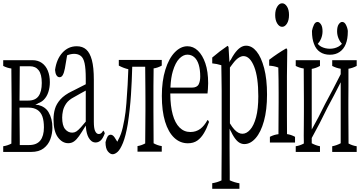

<svg xmlns="http://www.w3.org/2000/svg" viewBox="-24 -880 2208 1172"><path d="M-4.4 12.7Q20.5 9.3 45.4 -3.4Q46.9 -141.1 46.9 -199.2Q46.9 -227.5 46.9 -266.1Q46.9 -306.2 45.4 -445.8Q45.4 -447.3 45.4 -458V-461.9Q20.5 -464.8 -4.4 -477.5Q-4.4 -490.2 -4.4 -512.7H173.3Q207.5 -512.7 231.4 -495.8Q255.4 -479 267.8 -448.7Q280.3 -418.5 280.3 -378.4Q280.3 -346.7 271.2 -318.4Q262.2 -290 243.2 -271Q229 -256.8 207.5 -249Q199.7 -241.2 191.4 -243.7Q199.7 -236.8 208 -239.7Q252 -229 272 -195.8Q295.9 -156.2 295.9 -101.1Q295.9 -64.5 283.4 -30.5Q271 3.4 242.4 25.4Q213.9 47.4 166 47.4H-4.4Q-4.4 34.7 -4.4 12.7ZM96.7 -475.6Q95.7 -348.1 95.7 -331.1Q95.7 -310.1 95.2 -271V-266.1H148.4Q191.9 -266.1 211.4 -293.5Q231 -320.8 231 -373.5Q231 -426.3 212.2 -450.9Q193.4 -475.6 158.7 -475.6ZM95.2 -218.3Q95.2 -203.6 95.2 -199.2Q95.7 -174.3 96.7 -19.5Q96.7 -4.4 96.7 0.5V5.4H153.3Q199.7 5.4 221.9 -22.2Q244.1 -49.8 244.1 -102.5Q244.1 -142.1 234.9 -168.5Q215.3 -223.1 149.9 -223.1H95.2Z M516.6 -40.5Q503.9 -64 501 -98.6Q500.5 -110.8 499.5 -113.3Q473.6 -70.8 458.5 -49.3Q443.4 -27.8 428 -16.8Q412.6 -5.9 392.6 -5.9Q356 -5.9 329.3 -42.2Q302.7 -78.6 302.7 -150.9Q302.7 -185.5 311.5 -215.6Q320.3 -245.6 344.7 -273.2Q369.1 -300.8 416.5 -323.7Q416.5 -328.6 417 -323.7Q461.9 -347.2 499.5 -365.7Q499.5 -388.7 499.5 -401.4Q499.5 -460.9 492.4 -493.7Q485.4 -526.4 469 -538.8Q452.6 -551.3 428.7 -551.3Q409.2 -551.3 385.7 -542.5Q378.9 -507.3 372.1 -462.4Q367.2 -436 358.9 -421.4Q351.6 -408.7 339.8 -408.7Q328.1 -408.7 320.8 -420.4Q313.5 -432.1 312 -453.1Q321.3 -519.5 357.2 -558.6Q393.1 -597.7 444.3 -597.7Q480 -597.7 502.4 -577.6Q524.9 -557.6 536.9 -513.2Q548.8 -468.8 548.8 -393.1Q548.8 -270 548.8 -137.2Q548.8 -97.7 556.2 -81.1Q564.5 -62 578.6 -62Q590.3 -62 598.1 -71.3Q602.5 -76.2 606.4 -83Q611.3 -79.6 615.7 -66.4Q604 -34.2 590.1 -22.2Q576.2 -10.3 559.6 -10.3Q533.2 -10.3 516.6 -40.5ZM470.7 -104Q481.9 -116.7 499.5 -137.7V-327.1Q482.9 -318.4 467 -309.3Q451.2 -300.3 427.7 -287.1Q395 -270 380.1 -248Q365.2 -226.1 360.4 -204.1Q355.5 -182.1 355.5 -162.6Q355.5 -113.8 373.3 -92Q391.1 -70.3 417 -70.3Q430.2 -70.3 441.7 -77.4Q453.1 -84.5 470.7 -104Z M815.4 11.7Q837.9 8.3 862.3 -4.4Q863.8 -196.3 863.8 -201.2Q863.8 -229 863.8 -266.6Q863.8 -305.2 863.5 -333.5Q863.3 -361.8 862.3 -467.8V-472.7H783.2Q780.8 -381.3 775.4 -300.8Q769.5 -211.9 755.9 -122.6Q743.2 -48.8 726.6 -7.8Q710 32.7 693.8 47.1Q677.7 61.5 663.3 61.5Q648.9 61.5 634.5 44.2Q620.1 26.9 620.1 -12.2Q626 -35.6 633.3 -47.4Q640.1 -57.6 651.9 -57.6Q663.6 -57.6 674.3 -43Q680.7 -34.2 691.4 -16.1Q693.4 -14.6 695.8 -22.9Q707 -42.5 714.4 -63.5Q725.6 -95.2 735.4 -150.9Q743.2 -192.4 747.6 -250.5Q756.8 -371.1 759.3 -457.5Q731 -463.9 701.2 -479.5Q701.2 -492.2 701.2 -514.2H963.4Q963.4 -492.2 963.4 -479.5Q938.5 -465.8 913.6 -462.4V-459Q913.6 -448.2 913.6 -447.8Q913.1 -396 912.6 -354Q912.6 -305.2 912.6 -266.6Q912.6 -229 912.6 -201.2Q913.1 -71.3 913.6 -8.8V-5.4Q938.5 8.3 963.4 11.7Q963.4 33.7 963.4 45.9H815.4Q815.4 33.7 815.4 11.7Z M1120.1 -597.7Q1155.8 -597.7 1184.1 -570.6Q1212.4 -543.5 1229.5 -493.7Q1246.6 -443.8 1246.6 -371.6Q1246.6 -351.6 1245.1 -335.9Q1243.7 -320.3 1242.7 -309.6H1015.6V-304.7Q1016.1 -232.9 1030.3 -180.9Q1044.4 -128.9 1072 -101.6Q1099.6 -74.2 1138.2 -74.2Q1172.9 -74.2 1199.2 -93.8Q1223.1 -111.8 1242.7 -147.5Q1247.1 -146.5 1252 -135.7Q1238.3 -96.7 1220.9 -67.4Q1203.6 -38.1 1180.2 -21.7Q1156.7 -5.4 1122.6 -5.4Q1075.2 -5.4 1039.3 -39.3Q1003.4 -73.2 983.6 -137.9Q963.9 -202.6 963.9 -294.4Q963.9 -386.2 985.4 -454.8Q1006.8 -523.4 1042.7 -560.5Q1078.6 -597.7 1120.1 -597.7ZM1016.6 -350.6V-345.2H1147.5Q1178.7 -345.2 1189 -365.7Q1198.2 -384.8 1198.2 -412.6Q1198.2 -454.6 1189.2 -484.6Q1180.2 -514.6 1162.4 -530.5Q1144.5 -546.4 1119.4 -546.4Q1094.2 -546.4 1070.3 -522Q1046.4 -497.6 1030.8 -444.8Q1019.5 -407.2 1016.6 -350.6Z M1329.1 -325.7Q1329.1 -359.4 1328.1 -407.2Q1327.1 -455.1 1327.1 -478V-481.9Q1299.3 -490.7 1271.5 -493.2Q1271.5 -514.6 1271.5 -528.8Q1317.9 -568.4 1364.3 -599.6Q1367.7 -601.1 1371.1 -592.3Q1373.5 -551.3 1376.5 -500Q1380.4 -512.2 1384.8 -515.1Q1396 -536.6 1406.7 -551.8Q1424.3 -576.7 1441.9 -588.9Q1459.5 -601.1 1478 -601.1Q1513.7 -601.1 1542.2 -565.9Q1570.8 -530.8 1588.4 -463.9Q1606 -397 1606 -303Q1606 -209 1587.2 -141.1Q1568.4 -73.2 1536.6 -36.9Q1504.9 -0.5 1467.3 -0.5Q1451.2 -0.5 1435.8 -10Q1420.4 -19.5 1404.3 -43.9Q1395.5 -57.1 1386.7 -76.2Q1382.3 -82.5 1377.4 -94.7Q1377.4 -32.2 1377.4 22.5Q1377.4 63.5 1377.9 106.2Q1378.4 148.9 1378.4 176.8Q1378.4 204.6 1378.4 220.7Q1408.7 234.4 1437.5 238.8Q1437.5 260.7 1437.5 272.5H1271.5Q1271.5 260.3 1271.5 238.3Q1299.8 234.4 1328.1 221.2Q1328.1 204.6 1328.1 192.4Q1328.6 112.8 1329.1 23.4Q1329.1 -148.9 1329.1 -325.7ZM1398.4 -493.2Q1390.1 -482.9 1379.4 -467.8V-127Q1393.6 -103.5 1405.8 -90.3Q1430.2 -63.5 1455.6 -63.5Q1481 -63.5 1502.9 -88.4Q1525.4 -113.3 1539.1 -164.3Q1552.7 -215.3 1552.7 -292.5Q1552.7 -408.7 1527.8 -472.2Q1502 -537.6 1461.9 -537.6Q1448.7 -537.6 1432.6 -527.3Q1416.5 -517.1 1398.4 -493.2Z M1698.2 -716.3Q1681.2 -716.3 1668.5 -736.3Q1655.8 -756.3 1655.8 -788.1Q1655.8 -819.8 1668.5 -839.8Q1681.2 -859.9 1698.2 -859.9Q1715.3 -859.9 1727.8 -840.3Q1740.2 -820.8 1740.2 -788.6Q1740.2 -756.3 1727.8 -736.3Q1715.3 -716.3 1698.2 -716.3ZM1623.5 -44.9Q1649.4 -58.1 1675.8 -61V-64.5Q1675.8 -75.2 1675.8 -77.1Q1675.8 -122.1 1676.3 -170.9Q1676.8 -219.7 1676.8 -256.3Q1676.8 -289.6 1676.8 -313Q1676.8 -392.6 1674.8 -467.8Q1647 -478 1619.1 -479Q1619.1 -502 1619.1 -515.1Q1670.9 -554.7 1722.7 -584.5Q1726.1 -585.4 1729.5 -576.2Q1728.5 -500.5 1727.5 -415Q1727.5 -297.9 1727.5 -170.9Q1727.5 -118.7 1728 -64.9V-61.5Q1752.4 -58.1 1776.9 -44.9Q1776.9 -32.2 1776.9 -9.8H1623.5Q1623.5 -32.2 1623.5 -44.9Z M2153.3 -512.7Q2153.3 -490.2 2153.3 -477.5Q2128.4 -464.4 2103 -460.4V-457Q2103 -446.3 2103 -445.8Q2103 -394.5 2103 -352.5Q2103 -304.2 2102.5 -266.1Q2102.5 -227.5 2102.5 -199.2Q2103 -150.9 2103 -112.3Q2103.5 -61 2103.5 -19.5Q2103.5 -8.3 2103.5 -7.3V-3.9Q2128.4 9.3 2153.3 12.7Q2153.3 34.7 2153.3 47.4H2003.9Q2003.9 35.2 2003.9 12.7Q2028.8 8.3 2055.7 -5.4Q2055.7 -186.5 2055.7 -377.9Q2014.2 -295.4 1974.6 -222.7Q1927.7 -125.5 1878.9 -37.6Q1878.9 -16.6 1878.9 -5.4Q1904.8 8.3 1929.2 12.7Q1929.2 34.7 1929.2 47.4H1781.2Q1781.2 35.2 1781.2 12.7Q1805.7 9.3 1830.6 -3.9V-7.3Q1830.6 -8.3 1830.6 -19.5Q1830.1 -26.4 1830.1 -51.8Q1830.1 -80.6 1830.6 -112.8Q1831.1 -145 1831.1 -199.2Q1831.1 -227.5 1831.1 -266.1Q1831.1 -304.7 1830.6 -352.8Q1830.1 -400.9 1830.1 -445.8Q1830.1 -447.3 1830.1 -458.5V-461.9Q1805.7 -464.8 1781.2 -477.5Q1781.2 -490.2 1781.2 -512.7H1929.2Q1929.2 -490.2 1929.2 -477.5Q1904.8 -463.9 1878.9 -459.5Q1878.9 -269.5 1878.9 -89.4Q1920.4 -162.6 1960.4 -245.1Q2007.3 -331.1 2055.7 -427.2Q2055.7 -439 2055.7 -460.4Q2029.3 -464.4 2003.9 -477.5Q2003.9 -490.2 2003.9 -512.7ZM1892.6 -612.3Q1880.4 -644 1880.4 -687.5V-691.9Q1883.8 -710.9 1892.6 -729.5Q1900.9 -746.1 1914.6 -746.1Q1924.8 -746.1 1934.8 -731.9Q1944.8 -717.8 1944.8 -688.5Q1944.8 -665.5 1935.5 -643.1Q1928.7 -627 1918.5 -615.7L1915.5 -612.3L1918.9 -608.9Q1927.7 -599.6 1937.5 -594.7Q1961.4 -582.5 1989.7 -582.5Q2018.1 -582.5 2041.5 -595.2Q2051.3 -600.6 2060.1 -609.4L2063.5 -612.8L2060.1 -616.2Q2050.3 -627.4 2043.5 -643.1Q2033.7 -665 2033.7 -688.5Q2033.7 -717.8 2043.7 -731.9Q2053.7 -746.1 2064.5 -746.1Q2078.1 -746.1 2086.9 -730Q2096.7 -711.9 2099.1 -691.9V-687.5Q2099.1 -597.2 2049.3 -563Q2024.9 -545.9 1989.7 -545.9Q1954.6 -545.9 1929.4 -562.7Q1904.3 -579.6 1892.6 -612.3Z"/></svg>

Font: Scarab Serif
Style: Condensed-Light
Weight: 300
Designer: John Roberts
Foundry: Scarab
Version: 1.0